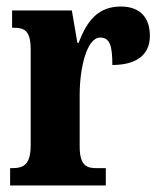

<svg xmlns="http://www.w3.org/2000/svg" viewBox="-20 -568 492 588"><path d="M11 0H304V-53H276C245 -53 224 -61 224 -120V-277C224 -361 246 -453 287 -453C318 -453 324 -424 324 -369C394 -369 439 -397 439 -458C439 -510 413 -548 350 -548C285 -548 248 -510 221 -437H217L200 -536H17V-483H21C56 -483 74 -474 74 -415V-125C74 -62 52 -53 15 -53H11Z"/></svg>

Font: Noto Serif Devanagari ExtraCondensed ExtraBold
Style: Regular
Weight: 800
Width: 2
Designer: Universal Thirst, Indian Type Foundry and the Monotype Design Team
Foundry: Monotype Imaging Inc.
Version: Version 2.004